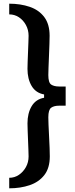

<svg xmlns="http://www.w3.org/2000/svg" viewBox="-20 -820 406 1041"><path d="M30 201Q91 201 141 184Q191 167 220.5 129Q250 91 250 28Q250 13 249 -17.5Q248 -48 246 -82.5Q244 -117 243 -145.5Q242 -174 242 -184Q242 -225 257.5 -236Q273 -247 301 -247H336V-351H301Q273 -351 257.5 -361.5Q242 -372 242 -413Q242 -424 243 -452Q244 -480 245.5 -515Q247 -550 248 -580.5Q249 -611 249 -626Q249 -689 220 -727.5Q191 -766 141 -783Q91 -800 30 -800V-742Q59 -742 82.5 -726.5Q106 -711 120.5 -684.5Q135 -658 135 -626Q135 -614 134 -590.5Q133 -567 132 -539Q131 -511 130 -486.5Q129 -462 129 -447Q129 -392 151.5 -354Q174 -316 219 -308V-290Q174 -282 151.5 -244Q129 -206 129 -151Q129 -137 130 -112Q131 -87 132 -59.5Q133 -32 134 -8.5Q135 15 135 28Q135 60 120.5 86Q106 112 82.5 128Q59 144 30 144Z"/></svg>

Font: Big Shoulders Text
Style: Bold
Weight: 700
Designer: Patric King
Foundry: XO Type Co
Version: Version 1.000; ttfautohint (v1.8.2)